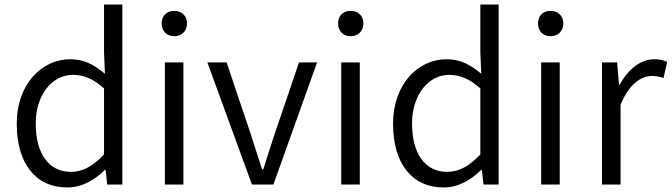

<svg xmlns="http://www.w3.org/2000/svg" viewBox="-20 -816 2970 849"><path d="M277 13C344 13 401 -22 444 -65H447L454 0H521V-796H440V-585L444 -490C395 -530 353 -554 290 -554C165 -554 54 -444 54 -269C54 -89 141 13 277 13ZM294 -56C195 -56 138 -137 138 -270C138 -396 210 -485 302 -485C349 -485 392 -468 440 -425V-133C392 -82 346 -56 294 -56Z M709 0H791V-540H709ZM751 -656C783 -656 807 -678 807 -713C807 -746 783 -768 751 -768C717 -768 695 -746 695 -713C695 -678 717 -656 751 -656Z M1094 0H1189L1382 -540H1302L1195 -225C1178 -173 1160 -118 1144 -67H1139C1122 -118 1105 -173 1088 -225L982 -540H897Z M1489 0H1571V-540H1489ZM1531 -656C1563 -656 1587 -678 1587 -713C1587 -746 1563 -768 1531 -768C1497 -768 1475 -746 1475 -713C1475 -678 1497 -656 1531 -656Z M1941 13C2008 13 2065 -22 2108 -65H2111L2118 0H2185V-796H2104V-585L2108 -490C2059 -530 2017 -554 1954 -554C1829 -554 1718 -444 1718 -269C1718 -89 1805 13 1941 13ZM1958 -56C1859 -56 1802 -137 1802 -270C1802 -396 1874 -485 1966 -485C2013 -485 2056 -468 2104 -425V-133C2056 -82 2010 -56 1958 -56Z M2373 0H2455V-540H2373ZM2415 -656C2447 -656 2471 -678 2471 -713C2471 -746 2447 -768 2415 -768C2381 -768 2359 -746 2359 -713C2359 -678 2381 -656 2415 -656Z M2642 0H2724V-352C2761 -446 2817 -480 2862 -480C2884 -480 2896 -477 2914 -471L2930 -542C2912 -551 2896 -554 2873 -554C2812 -554 2757 -509 2720 -441H2717L2709 -540H2642Z"/></svg>

Font: Noto Sans CJK SC DemiLight
Style: Regular
Weight: 350
Designer: Ryoko NISHIZUKA 西塚涼子 (kana, bopomofo & ideographs); Paul D. Hunt (Latin, Greek & Cyrillic); Sandoll Communications 산돌커뮤니
Foundry: Adobe
Version: Version 2.004;hotconv 1.0.118;makeotfexe 2.5.65603